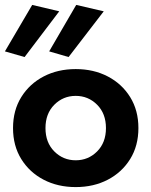

<svg xmlns="http://www.w3.org/2000/svg" viewBox="-20 -751 616 781"><path d="M80 -519 0 -542 111 -731 221 -705ZM259 -519 180 -542 290 -731 402 -705ZM33 -230Q33 -302 66.5 -356Q100 -410 157.5 -440Q215 -470 288 -470Q361 -470 418.5 -440Q476 -410 509.5 -356Q543 -302 543 -230Q543 -158 509.5 -104Q476 -50 418.5 -20Q361 10 288 10Q215 10 157.5 -20Q100 -50 66.5 -104Q33 -158 33 -230ZM165 -230Q165 -171 201 -135Q237 -99 288 -99Q339 -99 375 -135Q411 -171 411 -230Q411 -289 375 -325Q339 -361 288 -361Q237 -361 201 -325Q165 -289 165 -230Z"/></svg>

Font: Von Semi
Style: Regular
Weight: 600
Version: Version 4.000; ttfautohint (v1.8.4.7-5d5b)